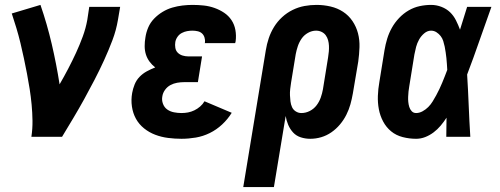

<svg xmlns="http://www.w3.org/2000/svg" viewBox="-20 -558 2040 783"><path d="M108 0Q113 -33 112.5 -66Q112 -99 109 -131Q106 -163 101 -195Q96 -227 90 -258Q84 -289 77.5 -320Q71 -351 63.5 -382Q56 -413 47 -443Q38 -473 28 -503L145 -538Q172 -460 191 -378.5Q210 -297 223 -214Q241 -245 258 -277.5Q275 -310 290 -342.5Q305 -375 317.5 -409Q330 -443 336 -477L344 -530H470L461 -477Q454 -435 438.5 -394Q423 -353 404.5 -312.5Q386 -272 365.5 -232.5Q345 -193 323.5 -154Q302 -115 279 -76.5Q256 -38 233 0Z M720 8Q693 8 665.5 4.5Q638 1 613 -8.5Q588 -18 567.5 -34.5Q547 -51 534.5 -73.5Q522 -96 518 -123.5Q514 -151 519 -179Q522 -196 529 -213.5Q536 -231 549 -244.5Q562 -258 578.5 -267Q595 -276 613 -283Q600 -293 590 -306.5Q580 -320 575 -336Q570 -352 570 -370Q570 -388 573 -405Q576 -426 584.5 -446Q593 -466 608.5 -482Q624 -498 643 -509.5Q662 -521 682.5 -527Q703 -533 724 -535.5Q745 -538 765 -538Q789 -538 811.5 -535.5Q834 -533 855 -525.5Q876 -518 894 -506Q912 -494 924 -476Q936 -458 940 -435.5Q944 -413 941 -390Q940 -388 940 -386Q940 -384 939 -382H815Q815 -382 815 -383Q815 -384 816 -384Q817 -395 814 -405Q811 -415 804 -421.5Q797 -428 786.5 -430.5Q776 -433 765 -433Q754 -433 743 -431Q732 -429 721.5 -423.5Q711 -418 704 -408Q697 -398 695 -387Q693 -375 695 -363Q697 -351 705 -343Q713 -335 724.5 -331.5Q736 -328 748 -328H804L787 -223H731Q717 -223 702.5 -220.5Q688 -218 675 -211Q662 -204 653 -191.5Q644 -179 642 -165Q639 -150 644.5 -135Q650 -120 662 -111.5Q674 -103 689.5 -100Q705 -97 720 -97Q734 -97 747 -99.5Q760 -102 772.5 -108Q785 -114 796 -123.5Q807 -133 814 -145L925 -98Q909 -72 886 -50.5Q863 -29 835.5 -15.5Q808 -2 778.5 3Q749 8 720 8Z M972 205 1064 -353Q1068 -378 1076 -402Q1084 -426 1097.5 -448Q1111 -470 1130.5 -488Q1150 -506 1173.5 -517.5Q1197 -529 1221.5 -533.5Q1246 -538 1271 -538Q1300 -538 1328 -531.5Q1356 -525 1379 -510Q1402 -495 1417.5 -472Q1433 -449 1440 -422Q1447 -395 1446 -365.5Q1445 -336 1441 -307L1419 -177Q1415 -154 1409 -132.5Q1403 -111 1392.5 -90Q1382 -69 1366.5 -50.5Q1351 -32 1331.5 -18.5Q1312 -5 1290 1.5Q1268 8 1245 8Q1225 8 1206.5 2Q1188 -4 1175.5 -17.5Q1163 -31 1155.5 -48.5Q1148 -66 1145 -85L1097 205ZM1209 -97Q1227 -97 1243.5 -105.5Q1260 -114 1271 -128.5Q1282 -143 1288 -160Q1294 -177 1297 -194L1318 -324Q1320 -336 1321 -348Q1322 -360 1321.5 -371.5Q1321 -383 1318 -394Q1315 -405 1308.5 -414Q1302 -423 1291.5 -428Q1281 -433 1269 -433Q1252 -433 1236 -424Q1220 -415 1210 -400.5Q1200 -386 1194.5 -369.5Q1189 -353 1186 -337L1167 -221Q1165 -208 1163.5 -195Q1162 -182 1162.5 -169.5Q1163 -157 1164.5 -144.5Q1166 -132 1171 -121Q1176 -110 1186.5 -103.5Q1197 -97 1209 -97Z M1677 8Q1649 8 1622 1Q1595 -6 1575 -22.5Q1555 -39 1542.5 -62.5Q1530 -86 1525 -112.5Q1520 -139 1521 -167Q1522 -195 1527 -223L1548 -353Q1552 -377 1559 -400Q1566 -423 1578 -444.5Q1590 -466 1607.5 -484.5Q1625 -503 1646.5 -515.5Q1668 -528 1691.5 -533Q1715 -538 1738 -538Q1760 -538 1780.5 -530Q1801 -522 1815.5 -508Q1830 -494 1839.5 -475Q1849 -456 1856 -437Q1863 -460 1870.5 -483.5Q1878 -507 1885 -530H1984Q1959 -461 1935 -391.5Q1911 -322 1885 -254Q1889 -190 1891.5 -126.5Q1894 -63 1898 0H1800Q1800 -19 1800.5 -38.5Q1801 -58 1801 -78Q1790 -61 1777 -45.5Q1764 -30 1748 -18Q1732 -6 1714 1Q1696 8 1677 8ZM1677 -97Q1690 -97 1703 -104Q1716 -111 1726.5 -121.5Q1737 -132 1744.5 -144.5Q1752 -157 1759 -169.5Q1766 -182 1772 -195Q1778 -208 1783.5 -221Q1789 -234 1794 -247Q1799 -260 1804 -273Q1803 -285 1802.5 -297Q1802 -309 1800.5 -321Q1799 -333 1797.5 -344.5Q1796 -356 1793.5 -368Q1791 -380 1787.5 -391Q1784 -402 1777 -411Q1770 -420 1760 -426.5Q1750 -433 1738 -433Q1723 -433 1710 -422Q1697 -411 1689 -396.5Q1681 -382 1677 -367Q1673 -352 1670 -336L1649 -206Q1647 -196 1646 -185Q1645 -174 1644.5 -163.5Q1644 -153 1645 -142.5Q1646 -132 1649 -122Q1652 -112 1659 -104.5Q1666 -97 1677 -97Z"/></svg>

Font: Iosevka Slab Extrabold
Style: Italic
Weight: 800
Italic angle: -9°
Monospace: yes
Designer: Belleve Invis
Foundry: Belleve Invis
Version: Version 11.1.0; ttfautohint (v1.8.3)